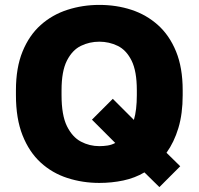

<svg xmlns="http://www.w3.org/2000/svg" viewBox="-20 -733 810 783"><path d="M385 13Q317 13 255 -7Q193 -27 146 -70Q99 -113 72 -181Q45 -249 45 -345V-365Q45 -457 72 -523Q99 -589 146 -631Q193 -673 255 -693Q317 -713 385 -713Q455 -713 516 -693Q577 -673 624 -631Q671 -589 698 -523Q725 -457 725 -365V-345Q725 -269 707.5 -211Q690 -153 659 -110L715 -55L630 30L569 -30Q530 -7 483 3Q436 13 385 13ZM385 -137Q402 -137 418.5 -139.5Q435 -142 450 -150L355 -245L440 -330L526 -244Q532 -264 535 -289.5Q538 -315 538 -345V-365Q538 -443 516.5 -486Q495 -529 460 -546Q425 -563 385 -563Q345 -563 310 -546Q275 -529 253 -486Q231 -443 231 -365V-345Q231 -263 253 -218.5Q275 -174 310 -155.5Q345 -137 385 -137Z"/></svg>

Font: Golos Text
Style: Bold
Weight: 700
Designer: A.Korolkova, Vitaly Kuzmin
Foundry: ParaType Ltd
Version: Version 2.004